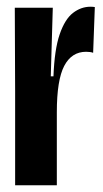

<svg xmlns="http://www.w3.org/2000/svg" viewBox="-20 -551 306 571"><path d="M25 0V-278L24 -528H137L131 -324H139Q142 -404 157.5 -449Q173 -494 197 -512.5Q221 -531 249 -531Q257 -531 262 -530L257 -394Q249 -397 236 -397Q193 -397 171 -355Q149 -313 149 -217V0Z"/></svg>

Font: Bricolage Grotesque 48pt Condensed SemiBold
Style: Regular
Weight: 600
Width: 3
Designer: Mathieu Triay
Foundry: Atelier Triay
Version: Version 1.000; ttfautohint (v1.8.4.7-5d5b);gftools[0.9.32]